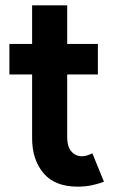

<svg xmlns="http://www.w3.org/2000/svg" viewBox="-20 -699 430 727"><path d="M274.9 7.8Q187.5 7.8 144.5 -43.5Q101.6 -94.7 101.6 -175.3V-678.7H234.4V-178.7Q234.4 -144 250.2 -125.7Q266.1 -107.4 290.5 -107.4Q300.8 -107.4 311 -110.8Q321.3 -114.3 329.6 -118.7L373.5 -11.2Q355 -3.4 328.9 2.2Q302.7 7.8 274.9 7.8ZM15.6 -417V-532.7H350.6V-417Z"/></svg>

Font: Reddit Sans Condensed
Style: Bold
Weight: 700
Designer: Stephen Hutchings
Foundry: Reddit
Version: Version 1.014